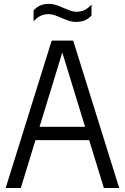

<svg xmlns="http://www.w3.org/2000/svg" viewBox="-20 -944 627 964"><path d="M8.5 0 239.5 -740H347.5L578.5 0H501.5L286 -702.5H299.5L84.5 0ZM123 -240.5 139.5 -307.5H447L463.5 -240.5ZM363.5 -834Q342 -834 323 -840.5Q304 -847 286.5 -855Q271 -862 255.5 -867.5Q240 -873 224 -873Q200.5 -873 182.8 -864Q165 -855 148.5 -836.5V-891Q162 -907.5 180.8 -916Q199.5 -924.5 224.5 -924.5Q246 -924.5 265 -917.8Q284 -911 301.5 -903Q317 -896.5 332.5 -890.8Q348 -885 364 -885Q387.5 -885 405.5 -894Q423.5 -903 439.5 -921.5V-866.5Q426.5 -851 407.5 -842.5Q388.5 -834 363.5 -834Z"/></svg>

Font: Encode Sans SC Condensed
Style: Regular
Weight: 400
Width: 3
Designer: Multiple Designers
Foundry: Impallari Type
Version: Version 3.002